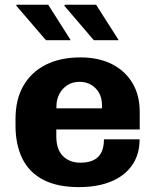

<svg xmlns="http://www.w3.org/2000/svg" viewBox="-20 -756 640 786"><path d="M303 10Q214 10 156.2 -20.5Q98.5 -51 71 -107.8Q43.5 -164.5 43.5 -242V-269Q43.5 -349 76 -405.2Q108.5 -461.5 168 -491.2Q227.5 -521 309 -521Q384 -521 438.2 -493.5Q492.5 -466 522.2 -416.2Q552 -366.5 552 -297.5V-226H210.5V-198.5Q210.5 -144 237.8 -117Q265 -90 308.5 -90Q357.5 -90 381.5 -113.5Q405.5 -137 405.5 -185.5H551.5Q551.5 -124 521 -80Q490.5 -36 435 -13Q379.5 10 303 10ZM211 -312.5H397.5V-325.5Q397.5 -354 385.8 -375.2Q374 -396.5 353.2 -408.8Q332.5 -421 305.5 -421Q276.5 -421 255.5 -407.2Q234.5 -393.5 222.8 -370.8Q211 -348 211 -321ZM364 -591.5 242.5 -733.5 246.5 -736.5H373.5L466 -591.5ZM168 -591.5 46 -733.5 48 -736.5H177.5L269.5 -591.5Z"/></svg>

Font: Chivo Mono Medium
Style: Regular
Weight: 500
Monospace: yes
Designer: Hector Gatti
Foundry: Omnibus-Type
Version: Version 1.008